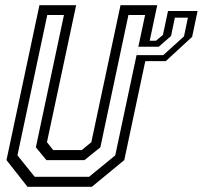

<svg xmlns="http://www.w3.org/2000/svg" viewBox="-20 -720 782 740"><path d="M113.8 -38.5H323.2L424.2 -121.2L539.2 -662.2H475L366.8 -152.2L305.5 -102.8H159L118.2 -152.2L226.5 -662.2H162.2L47.2 -121.2ZM654 -652 639.2 -581.2 592 -540H513.5L506.5 -507.5H609.2L689.2 -580L704.2 -652ZM627.5 -677.5H741.5L720.5 -578L619 -484.5H540L459 -103L334 0H86L5 -103L132 -700H273.5L161 -172L185 -141.5H295L332 -172L444.5 -700H586L557 -563H581L608 -585.5Z"/></svg>

Font: Tourney Thin
Style: Italic
Weight: 100
Italic angle: -12°
Designer: Tyler Finck
Foundry: Etcetera Type Co
Version: Version 1.015